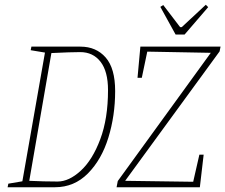

<svg xmlns="http://www.w3.org/2000/svg" viewBox="-20 -787 947 807"><path d="M464 -404Q464 -301 435.5 -208.5Q407 -116 349.5 -58Q292 0 211 0H12L15 -15L74 -25L169 -566L109 -576L112 -591H318Q384 -591 424 -545.5Q464 -500 464 -404ZM434 -408Q434 -487 402.5 -527.5Q371 -568 317 -568Q278 -568 196 -564L103 -27Q164 -24 222 -24Q270 -24 319.5 -69.5Q369 -115 401.5 -202Q434 -289 434 -408ZM506 -27 792 -23 818 -137H836L820 0H470L475 -26L866 -565L599 -570L576 -460H558L570 -591H907L903 -571ZM654 -758 666 -766 737 -673H744L845 -767L855 -757L756 -642H718Z"/></svg>

Font: Grenze Thin
Style: Italic
Weight: 250
Italic angle: -10°
Designer: Renata Polastri
Foundry: Omnibus-Type
Version: Version 1.002; ttfautohint (v1.8)